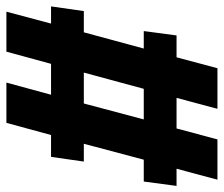

<svg xmlns="http://www.w3.org/2000/svg" viewBox="-74 -646 716 615"><g transform="rotate(90 284.5 -338.0)"><path d="M558 -440 572 -545H517L552 -676H423L388 -545H290L325 -676H195L160 -545H90L76 -440H132L80 -248H12L-3 -143H52L14 0H142L181 -143H280L241 0H370L409 -143H479L494 -248H437L488 -440ZM308 -248H209L261 -440H359Z"/></g></svg>

Font: Fira Sans
Style: Bold Italic
Weight: 700
Italic angle: -8°
Designer: bBox Type GmbH & Carrois Corporate GbR & Edenspiekermann AG
Foundry: bBox Type GmbH & Carrois Corporate GbR & Edenspiekermann AG
Version: Version 4.301;PS 004.301;hotconv 1.0.88;makeotf.lib2.5.64775